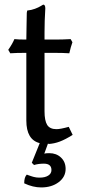

<svg xmlns="http://www.w3.org/2000/svg" viewBox="-20 -613 380 840"><path d="M171.9 103Q148.4 103 128.9 108.9L119.1 99.1L153.8 13.2Q95.2 -1.5 95.2 -85.9V-381.8Q51.3 -381.8 24.9 -379.9L16.1 -395Q34.2 -420.9 43 -441.9Q58.6 -439.9 95.2 -439.9Q95.2 -466.8 96.2 -502.4Q97.2 -538.1 97.2 -557.1L99.1 -566.9Q117.7 -568.8 133.3 -574.7Q148.9 -580.6 158.7 -586.7Q168.5 -592.8 168.9 -592.8Q178.2 -592.8 178.2 -576.2Q174.8 -521.5 174.8 -471.2V-439.9H221.2Q252.9 -439.9 289.1 -441.9L296.9 -428.2Q289.6 -408.2 283.2 -379.9Q256.8 -381.8 211.9 -381.8H174.8V-126Q174.8 -85 186.5 -66.4Q198.2 -47.9 227.1 -47.9Q244.1 -47.9 280.8 -58.1L297.9 -22.9Q266.1 -2.9 241.7 6.3Q217.3 15.6 190.9 17.1V12.2Q187.5 22 182.4 35.6Q177.2 49.3 173.8 59.1Q180.7 57.1 195.8 57.1Q226.6 57.1 246.8 76.2Q267.1 95.2 267.1 126Q267.1 161.1 236.6 184.1Q206.1 207 160.2 207Q124 207 85.9 189Q85.9 162.1 97.2 150.9Q99.6 151.9 105.7 154.1Q111.8 156.2 113.5 156.7Q115.2 157.2 120.1 158.9Q125 160.6 127 160.9Q128.9 161.1 132.8 162.1Q136.7 163.1 139.4 163.3Q142.1 163.6 146 163.8Q149.9 164.1 153.8 164.1Q176.8 164.1 190.9 155.3Q205.1 146.5 205.1 130.9Q205.1 103 171.9 103Z"/></svg>

Font: Linear Smooth Low Contrast
Style: Regular
Weight: 500
Designer: Philipp H. Poll, Flanker
Foundry: Philipp H. Poll, reworked by Flanker
Version: Version 1.010 | FøM Fix